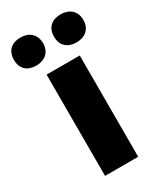

<svg xmlns="http://www.w3.org/2000/svg" viewBox="-232 -838 766 908"><g transform="rotate(-30 151.5 -383.5)"><path d="M-38 -690C-38 -639 -5 -614 41 -614C86 -614 121 -640 121 -690C121 -741 86 -767 41 -767C-5 -767 -38 -742 -38 -690ZM181 -690C181 -640 214 -614 261 -614C306 -614 341 -640 341 -690C341 -741 306 -767 261 -767C214 -767 181 -742 181 -690ZM242 0V-553H61V0Z"/></g></svg>

Font: Noto Sans Sinhala SemiCondensed Black
Style: Regular
Weight: 900
Width: 4
Designer: Jelle Bosma - Monotype Design Team
Foundry: Monotype Imaging Inc.
Version: Version 2.006